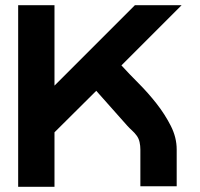

<svg xmlns="http://www.w3.org/2000/svg" viewBox="-20 -720 770 740"><path d="M680 -700 448 -468Q477 -436 514 -399Q551 -362 583.5 -320.5Q616 -279 638.5 -234.5Q661 -190 661 -144V-2H521V-144Q521 -158 518 -172Q515 -186 507 -197Q499 -208 489 -217Q479 -226 470 -236L351 -370L190 -210V0H50V-700H190V-390L500 -700Z"/></svg>

Font: CAT North
Style: Regular
Weight: 400
Designer: Peter Wiegel
Foundry: Peter Wiegel
Version: Version 1.000